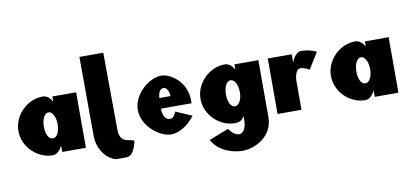

<svg xmlns="http://www.w3.org/2000/svg" viewBox="-92 -1149 3743 1748"><g transform="rotate(-10 1780.0 -275.0)"><path d="M46.1 -256C46.1 -106 177.4 15 316.5 15C353.4 15 385 -16 405.1 -58H406.1V0H624.9V-513H405.1V-464C382.9 -505 352.9 -528 316.5 -528C177.4 -528 46.1 -406 46.1 -256ZM281.1 -256C281.1 -327 309.1 -377 344.4 -377C379.2 -377 408.6 -327 408.6 -256C408.6 -186 380.8 -136 344.4 -136C306.4 -136 281.1 -186 281.1 -256Z M710.1 -825 713.2 -90C712.6 -4.6 761.6 108.4 865.1 147C879.3 152.3 933.9 150 973.9 150C1046.2 149.7 1067.6 26 1067.6 26C1071.2 7 1079.5 13 1007.5 -4C935.8 -13.7 935.8 -99 935.8 -99L930.8 -825Z M1642 -232C1643.2 -238 1643.2 -249 1643.2 -256C1643.2 -436 1494.5 -528 1411.5 -528C1306.4 -528 1149.8 -406 1149.8 -256C1149.8 -107 1306.4 15 1411.5 15C1471.6 15 1559.5 -22 1632 -119L1484.2 -183C1461.6 -137 1448.4 -126 1418.3 -126C1394.6 -126 1359.8 -153 1359.8 -232ZM1362.4 -330C1364 -377 1381.9 -413 1414.1 -413C1441.5 -413 1461 -384 1465.3 -330Z M1746.9 126C1814.4 251 1966 275 2022.4 275C2150.8 275 2309.6 186 2309.6 14V-513H2088.3V-467H2086.8C2064.6 -506 2035.6 -528 1999.7 -528C1860.7 -528 1729.4 -406 1729.4 -256C1729.4 -106 1860.7 15 1999.7 15C2036.7 15 2068.3 5 2088.3 -37V1C2088.3 92 2048.3 121 2022.4 121C1981.8 121 1951.9 86 1928.2 55ZM1964.4 -256C1964.4 -327 1992.4 -377 2027.7 -377C2062.5 -377 2093.3 -327 2093.3 -256C2093.3 -186 2064.1 -136 2027.7 -136C1989.7 -136 1964.4 -186 1964.4 -256Z M2396.6 0H2617.8V-270C2617.8 -283 2624.7 -374 2673.2 -374C2713.7 -374 2754.9 -346 2754.9 -346L2847.4 -496C2847.4 -496 2789.9 -528 2707.4 -528C2648.4 -528 2618.9 -439 2618.9 -439H2617.8V-513H2396.6Z M2935.1 -256C2935.1 -106 3066.4 15 3205.5 15C3242.4 15 3274 -16 3294.1 -58H3295.1V0H3513.9V-513H3294.1V-464C3271.9 -505 3241.9 -528 3205.5 -528C3066.4 -528 2935.1 -406 2935.1 -256ZM3170.1 -256C3170.1 -327 3198.1 -377 3233.4 -377C3268.2 -377 3297.6 -327 3297.6 -256C3297.6 -186 3269.8 -136 3233.4 -136C3195.4 -136 3170.1 -186 3170.1 -256Z"/></g></svg>

Font: Blink
Style: Wide
Weight: 400
Designer: Mew Too
Foundry: Cannot Into Space Fonts
Version: Version 001.000